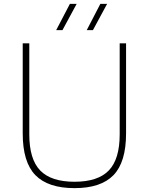

<svg xmlns="http://www.w3.org/2000/svg" viewBox="-20 -964 770 993"><path d="M365.5 9Q228.5 9 163 -58.2Q97.5 -125.5 97.5 -274V-740H131.5V-269Q131.5 -140.5 188 -82.2Q244.5 -24 365.5 -24Q486 -24 542.5 -82.2Q599 -140.5 599 -269V-740H632V-274Q632 -125.5 567 -58.2Q502 9 365.5 9ZM428.5 -808 499 -944H534L460.5 -808ZM270.5 -808 341.5 -944H376.5L303 -808Z"/></svg>

Font: Encode Sans Semi Expanded Thin
Style: Regular
Weight: 100
Width: 6
Designer: Multiple Designers
Foundry: Impallari Type
Version: Version 3.000; ttfautohint (v1.8.3) -l 8 -r 50 -G 200 -x 14 